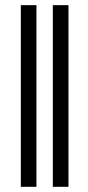

<svg xmlns="http://www.w3.org/2000/svg" viewBox="-20 -718 338 738"><path d="M120.1 0H60.1V-698.2H120.1ZM243.2 0H183.1V-698.2H243.2Z"/></svg>

Font: Linux Libertine
Style: Semibold
Weight: 600
Designer: Philipp H. Poll
Foundry: Philipp H. Poll
Version: Version 5.1.2 ; ttfautohint (v0.9)